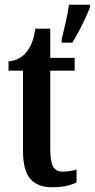

<svg xmlns="http://www.w3.org/2000/svg" viewBox="-20 -780 400 810"><path d="M240 -613Q248 -645 257 -685Q266 -725 271 -760H360V-750Q352 -729 339.5 -702Q327 -675 312.5 -648Q298 -621 285 -600H240ZM199 10Q140 10 108.5 -24.5Q77 -59 77 -146V-482H16V-521Q44 -524 62.5 -535Q81 -546 93 -562Q105 -577 114 -599Q123 -621 129 -659H192V-536H295V-482H192V-151Q192 -101 203.5 -78.5Q215 -56 244 -56Q275 -56 303 -65V-10Q289 -3 263 3.5Q237 10 199 10Z"/></svg>

Font: Noto Serif ExtraCondensed SemiBold
Style: Regular
Weight: 600
Width: 2
Designer: Monotype Design Team
Foundry: Monotype Imaging Inc.
Version: Version 2.015; ttfautohint (v1.8.4.7-5d5b)